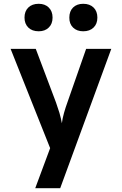

<svg xmlns="http://www.w3.org/2000/svg" viewBox="-20 -806 639 1006"><path d="M416 -642.1Q382.8 -642.1 362.8 -661.6Q342.8 -681.2 343.3 -713.9Q343.3 -747.1 362.8 -766.6Q382.8 -786.1 416 -786.1Q450.2 -786.1 470.2 -766.6Q490.2 -747.1 490.2 -713.9Q490.2 -680.7 470.2 -661.6Q450.2 -642.1 416 -642.1ZM182.6 -642.1Q148.4 -642.1 128.4 -661.6Q108.4 -681.2 108.4 -713.9Q108.4 -747.1 128.4 -766.6Q148.4 -786.1 182.6 -786.1Q215.8 -786.1 235.4 -766.6Q255.4 -747.1 255.4 -713.9Q255.4 -680.7 235.4 -661.6Q215.8 -642.1 182.6 -642.1ZM164.6 180.2 242.7 -29.8 35.6 -549.8H167.5L273.4 -269Q282.2 -244.1 291.5 -214.4Q299.8 -185.1 304.2 -160.2Q307.1 -185.1 315.4 -214.4Q323.7 -243.7 333 -269L431.2 -549.8H563L295.4 180.2Z"/></svg>

Font: UDEV Gothic 35
Style: Bold
Weight: 700
Version: v2.1.0; ttfautohint (v1.8.4.7-5d5b-dirty) -l 6 -r 45 -G 200 